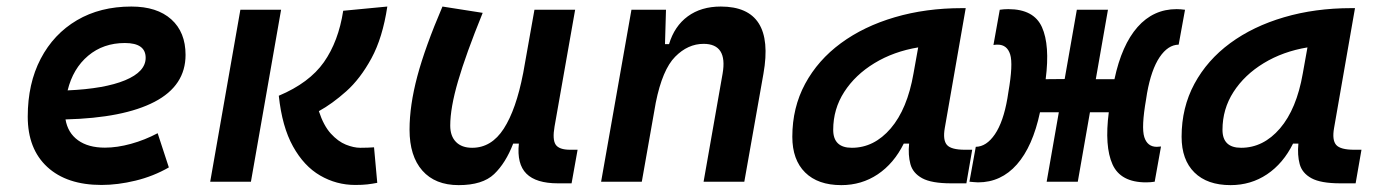

<svg xmlns="http://www.w3.org/2000/svg" viewBox="-20 -547 4142 578"><path d="M295.9 -102.5Q332.5 -102.5 374.3 -114Q416 -125.5 454.6 -146L488.3 -43Q441.4 -16.1 387.9 -3.2Q334.5 9.8 285.6 9.8Q181.2 9.8 122.3 -44.4Q63.5 -98.6 63.5 -195.8Q63.5 -295.4 102.5 -370.1Q141.6 -444.8 211.7 -486.1Q281.7 -527.3 375.5 -527.3Q452.6 -527.3 495.6 -488.8Q538.6 -450.2 538.6 -381.8Q538.6 -289.1 445.3 -240.5Q352.1 -191.9 177.2 -187.5Q184.1 -147 214.8 -124.8Q245.6 -102.5 295.9 -102.5ZM183.6 -274.9Q294.9 -279.8 356.7 -305.4Q418.5 -331.1 418.5 -373Q418.5 -417.5 356 -417.5Q291 -417.5 245.4 -379.2Q199.7 -340.8 183.6 -274.9Z M1049.3 9.8Q992.7 9.8 943.8 -18.6Q895 -46.9 862.1 -106.2Q829.1 -165.5 819.3 -258.8Q911.1 -297.4 955.1 -359.9Q999 -422.4 1013.2 -514.6L1146 -527.3Q1131.8 -433.1 1098.1 -371.3Q1064.5 -309.6 1022.2 -272Q980 -234.4 939.9 -212.4Q954.1 -168.9 975.8 -145Q997.6 -121.1 1021.2 -111.6Q1044.9 -102.1 1064.5 -102.1Q1080.1 -102.1 1087.2 -102.5Q1094.2 -103 1106 -103.5L1115.7 3.4Q1100.6 6.3 1085.7 8.1Q1070.8 9.8 1049.3 9.8ZM612.8 0 703.6 -517.6H826.2L735.4 0Z M1360.8 10.3Q1290 10.3 1251.5 -33.4Q1212.9 -77.1 1212.9 -156.7Q1212.9 -229.5 1236.3 -317.4Q1259.8 -405.3 1312 -527.3L1433.1 -508.3Q1382.3 -383.3 1358.9 -302.7Q1335.4 -222.2 1335.4 -168.9Q1335.4 -137.2 1352.8 -119.6Q1370.1 -102.1 1401.4 -102.1Q1459.5 -102.1 1496.6 -159.7Q1533.7 -217.3 1554.7 -325.7V-325.2L1588.9 -517.6H1711.4L1649.4 -166Q1642.6 -127 1652.8 -111.6Q1663.1 -96.2 1696.3 -96.2H1718.8L1700.7 4.9H1659.7Q1593.8 4.9 1564.7 -24.2Q1535.6 -53.2 1542 -114.7H1524.9Q1502.4 -56.2 1467.5 -22.9Q1432.6 10.3 1360.8 10.3Z M1789.6 0 1880.9 -517.6H1984.9L1981.9 -414.1H1994.1Q2010.3 -468.3 2050.5 -497.8Q2090.8 -527.3 2149.9 -527.3Q2314 -527.3 2278.3 -325.2L2220.7 0H2098.1L2155.3 -325.2Q2170.9 -415 2098.1 -415Q2050.8 -415 2012.5 -376.2Q1974.1 -337.4 1954.1 -237.8L1912.1 0Z M2512.7 10.3Q2442.4 10.3 2403.8 -27.8Q2365.2 -65.9 2365.2 -135.3Q2365.2 -223.1 2403.8 -294.7Q2442.4 -366.2 2511.5 -417Q2580.6 -467.8 2673.8 -495.1Q2767.1 -522.5 2876 -522.5H2887.2L2824.2 -161.6Q2817.9 -125.5 2830.6 -110.8Q2843.3 -96.2 2884.8 -96.2H2906.7L2889.2 4.9H2843.3Q2784.2 4.9 2756.1 -10.5Q2728 -25.9 2720.7 -53Q2713.4 -80.1 2716.8 -114.7H2700.7Q2670.9 -54.7 2622.3 -22.2Q2573.7 10.3 2512.7 10.3ZM2544.4 -102.1Q2611.3 -102.1 2661.4 -160.4Q2711.4 -218.8 2730 -325.7L2744.1 -404.3Q2670.4 -392.1 2612.5 -356.9Q2554.7 -321.8 2521.5 -270.3Q2488.3 -218.8 2488.3 -156.2Q2488.3 -102.1 2544.4 -102.1Z M2924.3 2Q2918 2 2911.6 1.2Q2905.3 0.5 2898.4 0L2917.5 -105Q2949.7 -105.5 2975.1 -142.8Q3000.5 -180.2 3012.7 -251L3015.6 -269.5Q3030.3 -354 3021 -383.3Q3011.7 -412.6 2983.4 -412.6Q2980.5 -412.6 2977.3 -412.4Q2974.1 -412.1 2970.7 -411.6L2989.7 -517.6Q3002 -519.5 3015.6 -519.5Q3092.3 -519.5 3116.7 -465.3Q3141.1 -411.1 3127.9 -308.6L3185.1 -309.1L3221.7 -517.6H3315.4L3278.8 -308.6H3335Q3356.9 -411.6 3404.5 -465.6Q3452.1 -519.5 3522 -519.5Q3527.8 -519.5 3534.4 -519Q3541 -518.6 3547.4 -517.6L3528.3 -412.6Q3496.1 -412.1 3470.9 -374.8Q3445.8 -337.4 3433.1 -266.6L3430.2 -248Q3415.5 -163.6 3424.8 -134.3Q3434.1 -105 3462.4 -105Q3467.3 -105 3475.1 -106L3456.1 0Q3443.8 2 3430.2 2Q3353.5 2 3329.1 -52.2Q3304.7 -106.4 3317.9 -209H3261.2L3224.6 0H3130.9L3167.5 -209H3110.8Q3088.9 -106 3041.3 -52Q2993.7 2 2924.3 2Z M3684.6 10.3Q3614.3 10.3 3575.7 -27.8Q3537.1 -65.9 3537.1 -135.3Q3537.1 -223.1 3575.7 -294.7Q3614.3 -366.2 3683.3 -417Q3752.4 -467.8 3845.7 -495.1Q3939 -522.5 4047.9 -522.5H4059.1L3996.1 -161.6Q3989.7 -125.5 4002.4 -110.8Q4015.1 -96.2 4056.6 -96.2H4078.6L4061 4.9H4015.1Q3956.1 4.9 3928 -10.5Q3899.9 -25.9 3892.6 -53Q3885.3 -80.1 3888.7 -114.7H3872.6Q3842.8 -54.7 3794.2 -22.2Q3745.6 10.3 3684.6 10.3ZM3716.3 -102.1Q3783.2 -102.1 3833.3 -160.4Q3883.3 -218.8 3901.9 -325.7L3916 -404.3Q3842.3 -392.1 3784.4 -356.9Q3726.6 -321.8 3693.4 -270.3Q3660.2 -218.8 3660.2 -156.2Q3660.2 -102.1 3716.3 -102.1Z"/></svg>

Font: Cascadia Code PL SemiBold
Style: Italic
Weight: 600
Italic angle: -10°
Monospace: yes
Designer: Aaron Bell
Foundry: Saja Typeworks
Version: Version 2404.023; ttfautohint (v1.8.4)